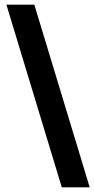

<svg xmlns="http://www.w3.org/2000/svg" viewBox="-20 -720 406 825"><path d="M245.5 85 7.5 -700H127.5L365.5 85Z"/></svg>

Font: Cabin
Style: Bold
Weight: 700
Width: 4
Designer: Pablo Impallari
Foundry: Pablo Impallari. http://www.impallari.com Igino Marini. http://www.ikern.com
Version: Version 3.001